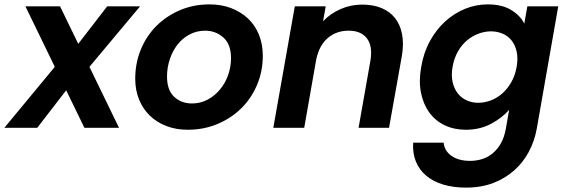

<svg xmlns="http://www.w3.org/2000/svg" viewBox="-62 -583 2589 876"><path d="M240 -171 108 0H-42L188 -278L54 -554H212L295 -383L427 -554H577L346 -278L481 0H323Z M1137 -329Q1137 -257 1110.5 -195Q1084 -133 1038 -88Q992 -43 929.5 -17Q867 9 795 9Q741 9 697 -8Q653 -25 621.5 -55.5Q590 -86 572.5 -129Q555 -172 555 -224Q555 -295 580.5 -357Q606 -419 651.5 -464.5Q697 -510 759 -536.5Q821 -563 894 -563Q948 -563 992.5 -546Q1037 -529 1069.5 -498.5Q1102 -468 1119.5 -424.5Q1137 -381 1137 -329ZM700 -234Q700 -172 732.5 -141.5Q765 -111 814 -111Q853 -111 885.5 -128.5Q918 -146 942 -175Q966 -204 979 -241Q992 -278 992 -318Q992 -381 957 -412Q922 -443 874 -443Q835 -443 802.5 -425.5Q770 -408 747.5 -379Q725 -350 712.5 -312Q700 -274 700 -234Z M1628 -306Q1639 -373 1612 -408Q1585 -443 1529 -443Q1473 -443 1434 -410Q1395 -377 1381 -313L1326 0H1185L1283 -554H1424L1412 -486Q1445 -521 1491.5 -541.5Q1538 -562 1591 -562Q1640 -562 1678 -546.5Q1716 -531 1740 -501Q1764 -471 1772.5 -426.5Q1781 -382 1771 -325L1713 0H1574Z M1860 -279Q1871 -344 1900 -396.5Q1929 -449 1970 -486Q2011 -523 2060.5 -543Q2110 -563 2163 -563Q2229 -563 2271 -537Q2313 -511 2330 -475L2344 -554H2485L2387 4Q2377 60 2351 109Q2325 158 2284 194.5Q2243 231 2188 252Q2133 273 2065 273Q2006 273 1960 259Q1914 245 1882.5 218.5Q1851 192 1835.5 154Q1820 116 1823 68H1962Q1966 106 1998.5 128.5Q2031 151 2083 151Q2112 151 2138.5 142.5Q2165 134 2186.5 116Q2208 98 2223.5 70.5Q2239 43 2246 4L2261 -82Q2230 -46 2179 -18.5Q2128 9 2063 9Q2010 9 1967 -11.5Q1924 -32 1896.5 -70Q1869 -108 1858.5 -161Q1848 -214 1860 -279ZM2295 -277Q2302 -316 2295.5 -346.5Q2289 -377 2272.5 -398Q2256 -419 2231 -429.5Q2206 -440 2178 -440Q2150 -440 2121.5 -429.5Q2093 -419 2069 -399Q2045 -379 2027.5 -348.5Q2010 -318 2003 -279Q1996 -240 2003 -209Q2010 -178 2026.5 -157Q2043 -136 2067.5 -125Q2092 -114 2120 -114Q2148 -114 2176.5 -124.5Q2205 -135 2229 -156Q2253 -177 2270.5 -207.5Q2288 -238 2295 -277Z"/></svg>

Font: SVN-Poppins SemiBold
Style: Italic
Weight: 600
Italic angle: -10°
Designer: Ninad Kale (Devanagari), Jonny Pinhorn (Latin)
Foundry: Indian Type Foundry
Version: Version 3.002 2017; ttfautohint (v1.8.3)